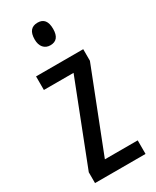

<svg xmlns="http://www.w3.org/2000/svg" viewBox="-192 -793 687 846"><g transform="rotate(-30 151.5 -369.5)"><path d="M282 0H25V-55L186 -468H35V-537H275V-478L115 -69H282ZM159 -739Q205 -739 205 -681Q205 -624 159 -624Q137 -624 124 -639Q111 -654 111 -681Q111 -739 159 -739Z"/></g></svg>

Font: Noto Sans Gurmukhi ExtraCondensed
Style: Regular
Weight: 400
Width: 2
Designer: Jelle Bosma - Monotype Design Team
Foundry: Monotype Imaging Inc.
Version: Version 2.004; ttfautohint (v1.8.4.7-5d5b)